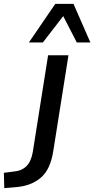

<svg xmlns="http://www.w3.org/2000/svg" viewBox="-133 -777 486 990"><path d="M-111 193 -113 114 -66 108Q-22 105 3 80Q28 55 36 7L115 -492H220L142 0Q135 46 120 80Q105 114 80.5 136.5Q56 159 21 172.5Q-14 186 -62 189ZM16 -558 152 -757H246L333 -558H263L193 -694L88 -558Z"/></svg>

Font: Nunito Sans 10pt SemiBold
Style: Italic
Weight: 600
Italic angle: -9°
Designer: Vernon Adams
Foundry: Vernon Adams
Version: Version 3.101;gftools[0.9.27]